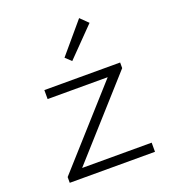

<svg xmlns="http://www.w3.org/2000/svg" viewBox="-157 -1008 1013 1126"><g transform="rotate(-20 350.0 -444.5)"><path d="M306 -700 342 -666 514 -842 466 -889ZM84 -36V0H616V-57H182L603 -527V-562H130V-506H505Z"/></g></svg>

Font: Kawkab Mono Light
Style: Regular
Weight: 300
Monospace: yes
Designer: Abdullah Arif
Foundry: Abdullah Arif
Version: Version 1.000;PS 000.500;hotconv 1.0.88;makeotf.lib2.5.64775